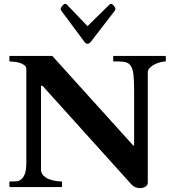

<svg xmlns="http://www.w3.org/2000/svg" viewBox="-20 -982 908 1008"><path d="M33.2 0Q32.2 0 30.8 -1.2Q29.3 -2.4 29.3 -3.9V-25.4Q29.3 -29.3 33.2 -29.3Q38.6 -29.3 45.4 -29.3Q52.2 -29.3 58.8 -29.8Q65.4 -30.3 70.8 -30.8Q76.2 -31.2 79.1 -32.7Q91.3 -38.6 99.1 -48.3Q106.9 -58.1 111.1 -70.8Q115.2 -83.5 116.7 -98.6Q118.2 -113.8 118.2 -130.9V-618.7Q118.2 -631.8 107.7 -639.9Q97.2 -647.9 83.3 -652.1Q69.3 -656.2 54.9 -657.7Q40.5 -659.2 33.2 -659.2Q30.8 -659.2 30 -660.6Q29.3 -662.1 29.3 -663.1V-684.6Q29.3 -685.5 30 -687Q30.8 -688.5 33.2 -688.5H254.4L675.3 -222.7Q677.7 -220.2 678.7 -219Q679.7 -217.8 681.2 -217.8Q683.1 -217.8 683.6 -219.2Q684.1 -220.7 684.1 -222.2V-512.2Q684.1 -560.5 680.7 -589.6Q677.2 -618.7 668 -634Q658.7 -649.4 643.1 -654.3Q627.4 -659.2 603 -659.2H578.1Q575.7 -659.2 575 -660.6Q574.2 -662.1 574.2 -663.1V-684.6Q574.2 -685.5 575 -687Q575.7 -688.5 578.1 -688.5H846.7Q849.6 -688.5 850.1 -687Q850.6 -685.5 850.6 -684.6V-663.1Q850.6 -662.1 849.9 -660.6Q849.1 -659.2 846.7 -659.2Q836.9 -659.2 821.5 -655.3Q806.2 -651.4 791.5 -644Q776.9 -636.7 766.4 -626Q755.9 -615.2 755.9 -601.6V-23.9Q755.9 -15.6 752 -10Q748 -4.4 741.9 -1Q735.8 2.4 728.8 4.2Q721.7 5.9 715.8 5.9Q706.1 5.9 693.1 1.7Q680.2 -2.4 667.5 -16.6L206.5 -527.8Q203.1 -531.2 201.7 -532Q200.2 -532.7 197.8 -532.7Q195.3 -532.7 195.3 -527.8V-91.8Q195.3 -78.1 201.9 -68.1Q208.5 -58.1 218.8 -51Q229 -43.9 241.5 -39.8Q253.9 -35.6 265.9 -33.2Q277.8 -30.8 287.4 -30Q296.9 -29.3 301.8 -29.3Q304.2 -29.3 305.2 -27.3Q305.7 -26.4 305.7 -25.4V-3.9Q305.7 -2.9 304.9 -1.5Q304.2 0 301.8 0H33.2ZM553.7 -957Q556.2 -959.5 559.1 -960.7Q562 -961.9 564.5 -961.9Q566.9 -961.9 570.6 -958.7Q574.2 -955.6 577.9 -951.2Q581.5 -946.8 584 -942.6Q586.4 -938.5 586.4 -936.5Q586.4 -930.7 581.1 -923.8L460 -766.6Q456.1 -761.2 450.7 -756.6Q445.3 -752 439.5 -752Q435.1 -752 430.4 -755.1Q425.8 -758.3 423.3 -762.2L303.7 -923.3Q300.8 -927.2 299.6 -929.7Q298.3 -932.1 298.3 -936.5Q298.3 -938.5 300.8 -942.6Q303.2 -946.8 306.9 -951.2Q310.5 -955.6 314.2 -958.7Q317.9 -961.9 320.3 -961.9Q322.3 -961.9 325.9 -960.7Q329.6 -959.5 332 -957L439.5 -844.7Z"/></svg>

Font: Cardo
Style: Bold
Weight: 700
Designer: David J. Perry
Foundry: David J. Perry
Version: Version 1.0011